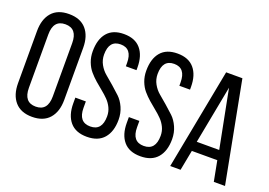

<svg xmlns="http://www.w3.org/2000/svg" viewBox="-101 -977 1757 1254"><g transform="rotate(20 777.5 -350.0)"><path d="M34 -169V-531Q34 -613 74.5 -660Q115 -707 194 -707Q273 -707 314 -660Q355 -613 355 -531V-169Q355 -87 314 -40Q273 7 194 7Q116 7 75 -40Q34 -87 34 -169ZM111 -535V-165Q111 -64 194 -64Q277 -64 277 -165V-535Q277 -636 194 -636Q111 -636 111 -535Z M732 -532V-513H658V-536Q658 -636 578 -636Q498 -636 498 -537Q498 -500 515.5 -468.5Q533 -437 559 -415.5Q585 -394 615.5 -367.5Q646 -341 672 -316.5Q698 -292 715.5 -253Q733 -214 733 -168Q733 -86 693 -39.5Q653 7 575 7Q497 7 457.5 -39.5Q418 -86 418 -168V-208H491V-164Q491 -64 573 -64Q655 -64 655 -164Q655 -196 642 -223Q629 -250 608.5 -271Q588 -292 563 -312Q538 -332 513 -354Q488 -376 467.5 -400Q447 -424 434 -458Q421 -492 421 -532Q421 -615 460 -661Q499 -707 576 -707Q653 -707 692.5 -660.5Q732 -614 732 -532Z M1104 -532V-513H1030V-536Q1030 -636 950 -636Q870 -636 870 -537Q870 -500 887.5 -468.5Q905 -437 931 -415.5Q957 -394 987.5 -367.5Q1018 -341 1044 -316.5Q1070 -292 1087.5 -253Q1105 -214 1105 -168Q1105 -86 1065 -39.5Q1025 7 947 7Q869 7 829.5 -39.5Q790 -86 790 -168V-208H863V-164Q863 -64 945 -64Q1027 -64 1027 -164Q1027 -196 1014 -223Q1001 -250 980.5 -271Q960 -292 935 -312Q910 -332 885 -354Q860 -376 839.5 -400Q819 -424 806 -458Q793 -492 793 -532Q793 -615 832 -661Q871 -707 948 -707Q1025 -707 1064.5 -660.5Q1104 -614 1104 -532Z M1429 -141H1252L1225 0H1153L1287 -700H1400L1534 0H1456ZM1339 -612 1262 -208H1418Z"/></g></svg>

Font: TypoPRO Bebas Neue
Style: Regular
Weight: 400
Designer: Ryoichi Tsunekawa
Foundry: Ryoichi Tsunekawa
Version: Version 001.003